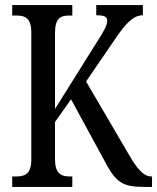

<svg xmlns="http://www.w3.org/2000/svg" viewBox="-20 -734 617 754"><path d="M28 0H264V-41H255C219 -41 196 -52 196 -110V-255L259 -344L389 -105C434 -19 458 0 546 0H577V-41H574C545 -41 519 -70 489 -122L318 -414L433 -582C473 -641 503 -674 541 -674V-714H358V-674C388 -674 401 -669 401 -653C401 -634 387 -609 353 -557L196 -306V-604C196 -662 217 -673 252 -673H264V-714H28V-673H45C79 -673 103 -662 103 -607V-107C103 -51 78 -41 43 -41H28Z"/></svg>

Font: Noto Serif Devanagari ExtraCondensed
Style: Regular
Weight: 400
Width: 2
Designer: Universal Thirst, Indian Type Foundry and the Monotype Design Team
Foundry: Monotype Imaging Inc.
Version: Version 2.004